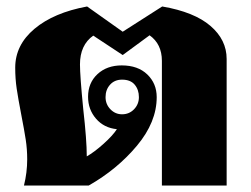

<svg xmlns="http://www.w3.org/2000/svg" viewBox="-20 -573 774 593"><path d="M64 -81Q64 -112 59.5 -141.5Q55 -171 46 -217Q36 -269 31.5 -299.5Q27 -330 27 -364Q27 -434 86.5 -484Q146 -534 249 -553L359 -475L481 -553Q580 -536 630 -493Q680 -450 680 -391V0H480V-385Q480 -437 442 -464L359 -403L268 -463Q227 -434 227 -374Q227 -339 237 -237Q248 -140 248 -90Q271 -103 299.5 -128.5Q328 -154 341 -174Q301 -178 276.5 -206.5Q252 -235 252 -274Q252 -317 281 -344Q310 -371 356 -371Q406 -371 435 -343Q464 -315 464 -273Q464 -196 403 -123Q342 -50 254 0H54Q64 -40 64 -81ZM409 -273Q409 -296 396 -311.5Q383 -327 357 -327Q334 -327 320 -311.5Q306 -296 306 -273Q306 -251 321 -235.5Q336 -220 357 -220Q379 -220 394 -235.5Q409 -251 409 -273Z"/></svg>

Font: Taviraj Black
Style: Regular
Weight: 900
Designer: Katatrad Team
Foundry: CadsonDemak
Version: Version 1.030